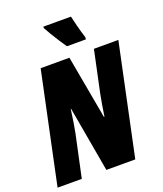

<svg xmlns="http://www.w3.org/2000/svg" viewBox="-172 -1052 986 1161"><g transform="rotate(-20 320.5 -472.0)"><path d="M-4.9 0 146 -713.9H331.1L404.8 -306.2H408.2Q414.1 -345.7 420.4 -383.3Q426.8 -420.9 432.1 -446.8L488.8 -713.9H646L495.1 0H309.1L234.9 -420.9H232.9Q226.6 -374.5 220.5 -335.7Q214.4 -296.9 209 -271L150.9 0ZM340.8 -784.2Q329.1 -800.8 310.3 -829.6Q291.5 -858.4 273.9 -887.7Q256.3 -917 247.1 -935.1V-944.3H424.8Q431.2 -916 440.4 -879.6Q449.7 -843.3 463.9 -797.4L462.9 -784.2Z"/></g></svg>

Font: Open Sans Condensed ExtraBold
Style: Italic
Weight: 800
Width: 3
Italic angle: -12°
Designer: Monotype Design Team
Foundry: Monotype Imaging Inc.
Version: Version 3.003; ttfautohint (v1.8.4)